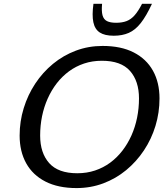

<svg xmlns="http://www.w3.org/2000/svg" viewBox="-20 -948 853 978"><path d="M184.5 -257.5Q184.5 -169 230.5 -117.2Q276.5 -65.5 373.5 -65.5Q422 -65.5 464 -79.5Q506 -93.5 541 -119.2Q576 -145 603.2 -180.2Q630.5 -215.5 649.5 -258Q668.5 -300.5 678.2 -348.2Q688 -396 688 -446.5Q688 -535 642.2 -586.8Q596.5 -638.5 499 -638.5Q450.5 -638.5 408.5 -624.5Q366.5 -610.5 331.5 -584.8Q296.5 -559 269.2 -523.8Q242 -488.5 223 -446Q204 -403.5 194.2 -355.8Q184.5 -308 184.5 -257.5ZM792.5 -446.5Q792.5 -374.5 772 -307Q751.5 -239.5 713.2 -182Q675 -124.5 622.5 -81.2Q570 -38 506 -14Q442 10 370 10Q276.5 10 211.8 -23Q147 -56 113.5 -116.2Q80 -176.5 80 -257.5Q80 -329.5 100.8 -397Q121.5 -464.5 159.5 -522Q197.5 -579.5 250 -622.8Q302.5 -666 366.5 -690Q430.5 -714 502.5 -714Q596.5 -714 661 -681Q725.5 -648 759 -588Q792.5 -528 792.5 -446.5ZM571.5 -832Q602 -832 624.5 -840.5Q647 -849 665.8 -870.2Q684.5 -891.5 703.5 -928.5H754Q725 -866 697 -830.5Q669 -795 636 -780.5Q603 -766 559.5 -766Q513.5 -766 488.2 -782.5Q463 -799 455.5 -834.8Q448 -870.5 456 -928.5H500Q496.5 -891.5 502.2 -870.2Q508 -849 525 -840.5Q542 -832 571.5 -832Z"/></svg>

Font: Newsreader 7pt
Style: Italic
Weight: 400
Italic angle: -17°
Designer: Hugues Gentile
Foundry: Production Type
Version: Version 1.003